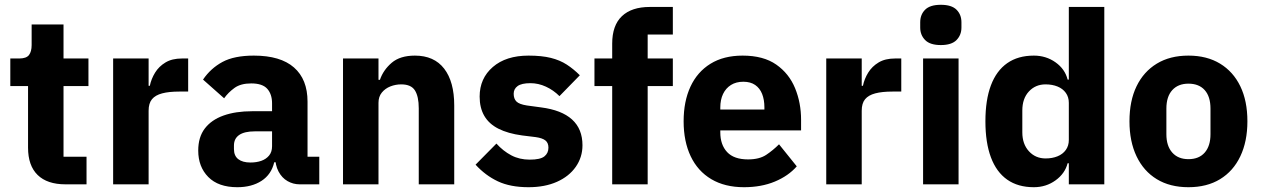

<svg xmlns="http://www.w3.org/2000/svg" viewBox="-20 -769 5260 801"><path d="M341 0H253Q177 0 137 -39Q97 -78 97 -153V-410H23V-525H60Q90 -525 101 -539.5Q112 -554 112 -581V-667H245V-525H349V-410H245V-115H341Z M600 0H452V-525H600V-411H605Q611 -440 627 -466Q643 -492 670.5 -508.5Q698 -525 739 -525H765V-387H728Q685 -387 656.5 -379.5Q628 -372 614 -355Q600 -338 600 -307Z M1312 0H1230Q1203 0 1179.5 -13.5Q1156 -27 1142 -53.5Q1128 -80 1128 -117V-130L1160 -92H1124Q1112 -41 1071 -14.5Q1030 12 970 12Q891 12 849 -30.5Q807 -73 807 -141Q807 -197 834.5 -233Q862 -269 912.5 -287Q963 -305 1032 -305H1115V-338Q1115 -376 1095 -398.5Q1075 -421 1028 -421Q984 -421 958 -402Q932 -383 915 -359L827 -437Q859 -484 908 -510.5Q957 -537 1039 -537Q1150 -537 1206.5 -487.5Q1263 -438 1263 -345V-115H1312ZM1115 -221H1043Q1000 -221 978 -206Q956 -191 956 -162V-147Q956 -119 974 -105Q992 -91 1025 -91Q1050 -91 1070 -98Q1090 -105 1102.5 -120Q1115 -135 1115 -159Z M1559 0H1411V-525H1559V-436H1565Q1579 -477 1614 -507Q1649 -537 1711 -537Q1791 -537 1833 -482.6Q1875 -428.2 1875 -329V0H1727V-317Q1727 -366.6 1711 -391.8Q1695 -417 1654 -417Q1630.2 -417 1608.6 -408.5Q1587 -400 1573 -382.9Q1559 -365.7 1559 -340Z M2185 12Q2109 12 2057 -12.5Q2005 -37 1964 -82L2051 -170Q2079 -139 2113 -121Q2147 -103 2190 -103Q2234 -103 2251 -116.5Q2268 -130 2268 -153Q2268 -173 2255.5 -183Q2243 -193 2215 -197L2158 -204Q2099 -212 2059.5 -232Q2020 -252 2000.5 -285.5Q1981 -319 1981 -366Q1981 -442 2036 -489.5Q2091 -537 2185 -537Q2240 -537 2278 -527.5Q2316 -518 2344.5 -499.5Q2373 -481 2399 -455L2314 -368Q2289 -393 2257.5 -407.5Q2226 -422 2193 -422Q2156 -422 2139.5 -410Q2123 -398 2123 -378Q2123 -357 2134.5 -345.5Q2146 -334 2178 -329L2237 -321Q2323 -310 2366.5 -270.5Q2410 -231 2410 -163Q2410 -113 2382 -73Q2354 -33 2303.5 -10.5Q2253 12 2185 12Z M2534 0V-410H2460V-525H2534V-587Q2534 -663 2574.5 -701.5Q2615 -740 2691 -740H2787V-625H2682V-525H2787V-410H2682V0Z M3084 12Q3004 12 2947.5 -21.5Q2891 -55 2861.5 -117Q2832 -179 2832 -263Q2832 -346 2860.5 -407.5Q2889 -469 2944 -503Q2999 -537 3078 -537Q3165 -537 3218.5 -499.5Q3272 -462 3297 -401Q3322 -340 3322 -269V-225H2985V-217Q2985 -165 3013.5 -134.5Q3042 -104 3101 -104Q3148 -104 3176.5 -123Q3205 -142 3230 -167L3304 -75Q3269 -35 3212.5 -11.5Q3156 12 3084 12ZM3081 -428Q3051 -428 3029.5 -414.5Q3008 -401 2996.5 -377Q2985 -353 2985 -320V-312H3169V-321Q3169 -353 3159.5 -377Q3150 -401 3130.5 -414.5Q3111 -428 3081 -428Z M3575 0H3427V-525H3575V-411H3580Q3586 -440 3602 -466Q3618 -492 3645.5 -508.5Q3673 -525 3714 -525H3740V-387H3703Q3660 -387 3631.5 -379.5Q3603 -372 3589 -355Q3575 -338 3575 -307Z M3905 -581Q3860 -581 3839.5 -602Q3819 -623 3819 -654V-676Q3819 -708 3839.5 -728.5Q3860 -749 3905 -749Q3950 -749 3970.5 -728.5Q3991 -708 3991 -676V-654Q3991 -623 3970.5 -602Q3950 -581 3905 -581ZM3831 0V-525H3979V0Z M4439 0V-88H4434Q4423 -45 4383.5 -16.5Q4344 12 4293 12Q4227 12 4182 -19.5Q4137 -51 4114 -112.5Q4091 -174 4091 -263Q4091 -352 4114 -413Q4137 -474 4182 -505.5Q4227 -537 4293 -537Q4344 -537 4383.5 -509Q4423 -481 4434 -437H4439V-740H4587V0ZM4342 -108Q4370 -108 4392 -117Q4414 -126 4426.5 -143.5Q4439 -161 4439 -185V-340Q4439 -364 4426.5 -381.5Q4414 -399 4392 -408Q4370 -417 4342 -417Q4300 -417 4272.5 -387.5Q4245 -358 4245 -308V-217Q4245 -168 4272.5 -138Q4300 -108 4342 -108Z M4938 12Q4861 12 4806 -21.5Q4751 -55 4721.5 -117Q4692 -179 4692 -263Q4692 -348 4721.5 -409Q4751 -470 4806 -503.5Q4861 -537 4938 -537Q5015 -537 5070 -503.5Q5125 -470 5154.5 -409Q5184 -348 5184 -263Q5184 -179 5154.5 -117Q5125 -55 5070 -21.5Q5015 12 4938 12ZM4938 -105Q4982 -105 5006 -132.5Q5030 -160 5030 -209V-316Q5030 -366 5006 -393Q4982 -420 4938 -420Q4895 -420 4870.5 -393Q4846 -366 4846 -316V-209Q4846 -160 4870.5 -132.5Q4895 -105 4938 -105Z"/></svg>

Font: IBM Plex Sans Var
Style: Regular
Weight: 400
Designer: Mike Abbink, Paul van der Laan, Pieter van Rosmalen
Foundry: Bold Monday
Version: Version 3.000